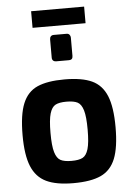

<svg xmlns="http://www.w3.org/2000/svg" viewBox="-61 -964 697 1014"><g transform="rotate(-5 287.5 -457.0)"><path d="M41 -270Q41 -379 65.5 -438.5Q90 -498 143 -521.5Q196 -545 287 -545Q379 -545 432 -520.5Q485 -496 509.5 -436.5Q534 -377 534 -270Q534 -163 510 -103.5Q486 -44 433 -19.5Q380 5 287 5Q196 5 143 -20.5Q90 -46 65.5 -105.5Q41 -165 41 -270ZM386 -270Q386 -339 376 -372.5Q366 -406 346 -416.5Q326 -427 287 -427Q249 -427 229 -416.5Q209 -406 199 -372.5Q189 -339 189 -270Q189 -201 199 -167.5Q209 -134 229 -123.5Q249 -113 287 -113Q326 -113 346 -123.5Q366 -134 376 -167.5Q386 -201 386 -270ZM230 -665V-762Q230 -772 235.5 -778Q241 -784 251 -784H320Q329 -784 334.5 -777.5Q340 -771 340 -762V-665Q340 -644 320 -644H251Q242 -644 236 -649.5Q230 -655 230 -665ZM143 -919H424V-831H143Z"/></g></svg>

Font: Exo
Style: Bold
Weight: 700
Designer: Natanael Gama
Foundry: Natanael Gama
Version: Version 1.500; ttfautohint (v1.6)